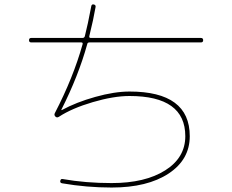

<svg xmlns="http://www.w3.org/2000/svg" viewBox="-20 -810 1040 860"><path d="M120 -620Q110 -620 110 -630Q110 -640 120 -640H349Q358 -640 360 -648Q373 -698 389 -783Q391 -792 400 -790Q410 -788 408 -778Q399 -725 380 -648Q378 -640 387 -640H880Q890 -640 890 -630Q890 -620 880 -620H381Q372 -620 371 -613Q331 -469 255 -319V-317H257Q321 -352 407 -376Q493 -400 560 -400Q830 -400 830 -200Q830 -95 735 -32.5Q640 30 480 30Q368 30 258 11Q248 9 250 0Q252 -10 261 -8Q363 10 480 10Q630 10 720 -47Q810 -104 810 -200Q810 -380 560 -380Q489 -380 395.5 -352.5Q302 -325 244 -287Q235 -281 228 -288Q221 -295 226 -304Q308 -462 350 -612Q352 -620 344 -620Z"/></svg>

Font: Rounded Mplus 1c Thin
Style: Regular
Weight: 250
Version: Version 1.059.20150529